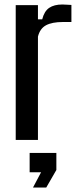

<svg xmlns="http://www.w3.org/2000/svg" viewBox="-20 -623 358 855"><path d="M50 0V-600H149V-537H168Q177 -573 199 -588Q221 -603 258 -603Q269 -603 279 -602Q289 -601 298 -601V-525H260Q212 -525 185 -510.5Q158 -496 149 -460V0ZM112 144V58H231V134L186 212H127L163 144Z"/></svg>

Font: Big Shoulders Text SemiBold
Style: Regular
Weight: 600
Designer: Patric King
Foundry: XO Type Co
Version: Version 1.000; ttfautohint (v1.8.2)